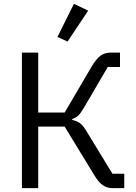

<svg xmlns="http://www.w3.org/2000/svg" viewBox="-20 -969 702 989"><path d="M92.8 -698.2V0H176.8V-316.9H313L466.8 -64.9Q488.8 -28.8 510.5 -14.4Q532.2 0 558.1 0H620.1V-74.2H559.1L429.2 -287.1Q410.2 -320.3 393.8 -333Q377.4 -345.7 352.1 -351.1V-356Q370.6 -362.3 382.3 -372.8Q394 -383.3 411.1 -412.1L535.2 -624H598.1V-698.2H551.8Q520 -698.2 498.3 -682.4Q476.6 -666.5 453.1 -627.9L313 -389.2H176.8V-698.2ZM328.1 -754.9 434.1 -914.1 360.8 -949.2 275.9 -778.8Z"/></svg>

Font: Plexus Sans
Style: Regular
Weight: 400
Version: Version 2.001;PS 002.001;hotconv 1.0.70;makeotf.lib2.5.58329